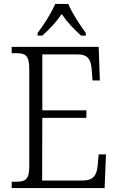

<svg xmlns="http://www.w3.org/2000/svg" viewBox="-20 -951 598 971"><path d="M170 -784V-771H194C233 -806 264 -839 292 -880C320 -839 351 -806 390 -771H414V-784C386 -822 344 -886 325 -931H259C241 -886 199 -822 170 -784ZM39 0H509L516 -170H479L474 -115C469 -65 454 -38 396 -38H193L194 -355H417V-393H194V-676H370C427 -676 440 -649 444 -596L448 -544H485L479 -714H39V-682H62C107 -682 128 -672 128 -603V-108C128 -42 107 -32 62 -32H39Z"/></svg>

Font: Noto Serif Devanagari SemiCondensed Light
Style: Regular
Weight: 300
Width: 4
Designer: Universal Thirst, Indian Type Foundry and the Monotype Design Team
Foundry: Monotype Imaging Inc.
Version: Version 2.004